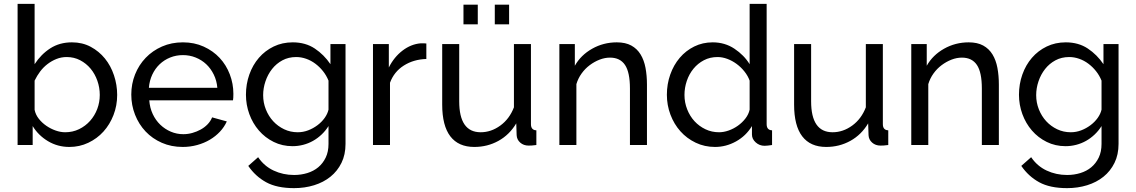

<svg xmlns="http://www.w3.org/2000/svg" viewBox="-20 -750 5876 993"><path d="M339 10Q278 10 228 -20Q178 -50 149 -98V0H71V-730H159V-418Q192 -469 240 -500Q288 -531 352 -531Q406 -531 449 -508Q492 -485 522.5 -447.5Q553 -410 569.5 -360.5Q586 -311 586 -259Q586 -204 567 -155Q548 -106 515 -69.5Q482 -33 436.5 -11.5Q391 10 339 10ZM317 -66Q356 -66 389 -82Q422 -98 446 -125Q470 -152 483 -186.5Q496 -221 496 -259Q496 -297 483.5 -332.5Q471 -368 448.5 -395Q426 -422 394.5 -438.5Q363 -455 325 -455Q297 -455 272 -445Q247 -435 225.5 -418.5Q204 -402 187.5 -380Q171 -358 159 -333V-182Q164 -157 180.5 -136Q197 -115 219.5 -99.5Q242 -84 267.5 -75Q293 -66 317 -66Z M925 10Q866 10 817 -11.5Q768 -33 733 -70Q698 -107 678.5 -156.5Q659 -206 659 -261Q659 -316 678.5 -365Q698 -414 733.5 -451Q769 -488 818 -509.5Q867 -531 926 -531Q985 -531 1033.5 -509Q1082 -487 1116 -450.5Q1150 -414 1168.5 -365.5Q1187 -317 1187 -265Q1187 -254 1186.5 -245Q1186 -236 1185 -231H752Q755 -192 770 -160Q785 -128 809 -105Q833 -82 863.5 -69Q894 -56 928 -56Q952 -56 975 -62.5Q998 -69 1018 -80Q1038 -91 1053.5 -107Q1069 -123 1077 -143L1153 -122Q1140 -93 1117.5 -69Q1095 -45 1065.5 -27.5Q1036 -10 1000 0Q964 10 925 10ZM1104 -296Q1101 -333 1085.5 -364.5Q1070 -396 1046.5 -418Q1023 -440 992 -452.5Q961 -465 926 -465Q891 -465 860 -452.5Q829 -440 805.5 -417.5Q782 -395 767.5 -364Q753 -333 750 -296Z M1493 6Q1440 6 1395.5 -16Q1351 -38 1319 -75Q1287 -112 1269.5 -160Q1252 -208 1252 -260Q1252 -315 1269.5 -364.5Q1287 -414 1319 -451Q1351 -488 1395.5 -509.5Q1440 -531 1494 -531Q1560 -531 1608 -499Q1656 -467 1689 -418V-522H1767V-6Q1767 50 1746 92.5Q1725 135 1689 164Q1653 193 1604.5 208Q1556 223 1501 223Q1412 223 1356.5 192.5Q1301 162 1264 108L1315 63Q1346 109 1395 132Q1444 155 1501 155Q1537 155 1569.5 145Q1602 135 1626 115Q1650 95 1664.5 65Q1679 35 1679 -6V-98Q1664 -74 1643.5 -54.5Q1623 -35 1599 -21.5Q1575 -8 1548 -1Q1521 6 1493 6ZM1520 -66Q1548 -66 1574 -76Q1600 -86 1622 -102.5Q1644 -119 1659 -140Q1674 -161 1679 -183V-333Q1668 -360 1650.5 -382Q1633 -404 1611 -420.5Q1589 -437 1563.5 -446Q1538 -455 1512 -455Q1472 -455 1440.5 -438Q1409 -421 1387 -393Q1365 -365 1353 -329.5Q1341 -294 1341 -258Q1341 -219 1355 -184Q1369 -149 1393 -123Q1417 -97 1449.5 -81.5Q1482 -66 1520 -66Z M2185 -445Q2119 -443 2068.5 -411Q2018 -379 1997 -322V0H1909V-522H1991V-401Q2018 -455 2062 -488.5Q2106 -522 2156 -526H2173Q2180 -526 2185 -525Z M2377 -624V-726H2451V-624ZM2539 -624V-726H2613V-624ZM2433 10Q2351 10 2309 -45Q2267 -100 2267 -209V-522H2355V-226Q2355 -66 2466 -66Q2520 -66 2567.5 -100.5Q2615 -135 2638 -195V-522H2726V-108Q2726 -77 2754 -76V0Q2739 2 2730.5 2.5Q2722 3 2714 3Q2688 3 2670.5 -12.5Q2653 -28 2652 -51L2650 -112Q2615 -53 2558 -21.5Q2501 10 2433 10Z M3326 0H3238V-292Q3238 -376 3212.5 -414Q3187 -452 3135 -452Q3108 -452 3081 -441.5Q3054 -431 3030 -413Q3006 -395 2988 -370Q2970 -345 2961 -315V0H2873V-522H2953V-410Q2984 -465 3042.5 -498Q3101 -531 3170 -531Q3215 -531 3245 -514.5Q3275 -498 3293 -468.5Q3311 -439 3318.5 -399Q3326 -359 3326 -312Z M3678 10Q3624 10 3578 -12Q3532 -34 3499 -71Q3466 -108 3447.5 -157Q3429 -206 3429 -260Q3429 -315 3446.5 -364.5Q3464 -414 3495.5 -451Q3527 -488 3570.5 -509.5Q3614 -531 3666 -531Q3729 -531 3778.5 -498Q3828 -465 3857 -418V-730H3945V-108Q3945 -77 3973 -76V0Q3959 2 3950.5 3Q3942 4 3934 4Q3908 4 3888.5 -13.5Q3869 -31 3869 -54V-98Q3838 -47 3786.5 -18.5Q3735 10 3678 10ZM3699 -66Q3723 -66 3748.5 -75Q3774 -84 3796.5 -100Q3819 -116 3835.5 -137.5Q3852 -159 3857 -183V-333Q3848 -358 3830 -380.5Q3812 -403 3789.5 -419.5Q3767 -436 3741.5 -445.5Q3716 -455 3691 -455Q3652 -455 3620.5 -438.5Q3589 -422 3566.5 -394.5Q3544 -367 3532 -331.5Q3520 -296 3520 -259Q3520 -220 3534 -184.5Q3548 -149 3572 -123Q3596 -97 3628.5 -81.5Q3661 -66 3699 -66Z M4253 10Q4171 10 4129 -45Q4087 -100 4087 -209V-522H4175V-226Q4175 -66 4286 -66Q4340 -66 4387.5 -100.5Q4435 -135 4458 -195V-522H4546V-108Q4546 -77 4574 -76V0Q4559 2 4550.5 2.5Q4542 3 4534 3Q4508 3 4490.5 -12.5Q4473 -28 4472 -51L4470 -112Q4435 -53 4378 -21.5Q4321 10 4253 10Z M5146 0H5058V-292Q5058 -376 5032.5 -414Q5007 -452 4955 -452Q4928 -452 4901 -441.5Q4874 -431 4850 -413Q4826 -395 4808 -370Q4790 -345 4781 -315V0H4693V-522H4773V-410Q4804 -465 4862.5 -498Q4921 -531 4990 -531Q5035 -531 5065 -514.5Q5095 -498 5113 -468.5Q5131 -439 5138.5 -399Q5146 -359 5146 -312Z M5491 6Q5438 6 5393.5 -16Q5349 -38 5317 -75Q5285 -112 5267.5 -160Q5250 -208 5250 -260Q5250 -315 5267.5 -364.5Q5285 -414 5317 -451Q5349 -488 5393.5 -509.5Q5438 -531 5492 -531Q5558 -531 5606 -499Q5654 -467 5687 -418V-522H5765V-6Q5765 50 5744 92.5Q5723 135 5687 164Q5651 193 5602.5 208Q5554 223 5499 223Q5410 223 5354.5 192.5Q5299 162 5262 108L5313 63Q5344 109 5393 132Q5442 155 5499 155Q5535 155 5567.5 145Q5600 135 5624 115Q5648 95 5662.5 65Q5677 35 5677 -6V-98Q5662 -74 5641.5 -54.5Q5621 -35 5597 -21.5Q5573 -8 5546 -1Q5519 6 5491 6ZM5518 -66Q5546 -66 5572 -76Q5598 -86 5620 -102.5Q5642 -119 5657 -140Q5672 -161 5677 -183V-333Q5666 -360 5648.5 -382Q5631 -404 5609 -420.5Q5587 -437 5561.5 -446Q5536 -455 5510 -455Q5470 -455 5438.5 -438Q5407 -421 5385 -393Q5363 -365 5351 -329.5Q5339 -294 5339 -258Q5339 -219 5353 -184Q5367 -149 5391 -123Q5415 -97 5447.5 -81.5Q5480 -66 5518 -66Z"/></svg>

Font: Raleway Medium Alt1
Style: Regular
Weight: 500
Designer: Matt McInerney, Pablo Impallari, Rodrigo Fuenzalida
Foundry: Matt McInerney, Pablo Impallari, Rodrigo Fuenzalida
Version: Version 3.000g; ttfautohint (v1.5) -l 8 -r 28 -G 28 -x 14 -D